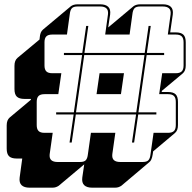

<svg xmlns="http://www.w3.org/2000/svg" viewBox="-20 -750 890 889"><path d="M649 -495H370L332 -230H611ZM554 -411 540 -314H427L441 -411ZM302 -90 321 -220H240V-230H322L360 -495H276V-505H361L379 -630H389L371 -505H650L668 -630H678L660 -505H740V-495H659L621 -230H704V-220H620L601 -90H591L610 -220H331L312 -90ZM387 -36 401 -135H514L500 -36Q498 -17 507.5 -8.5Q517 0 536 0H641Q660 0 667.5 -8.5Q675 -17 677 -36L691 -135H758Q777 -135 785.5 -143.5Q794 -152 794 -171V-278Q794 -297 785.5 -305.5Q777 -314 758 -314H717L731 -411H794Q813 -411 821.5 -419.5Q830 -428 830 -447V-554Q830 -573 821.5 -581.5Q813 -590 794 -590H757L770 -684Q772 -703 762.5 -711.5Q753 -720 734 -720H629Q610 -720 602.5 -711.5Q595 -703 593 -684L580 -590H467L480 -684Q482 -703 472.5 -711.5Q463 -720 444 -720H339Q320 -720 312.5 -711.5Q305 -703 303 -684L290 -590H222Q203 -590 194.5 -581.5Q186 -573 186 -554V-447Q186 -428 194.5 -419.5Q203 -411 222 -411H264L250 -314H186Q167 -314 158.5 -305.5Q150 -297 150 -278V-171Q150 -152 158.5 -143.5Q167 -135 186 -135H224L210 -36Q208 -17 217.5 -8.5Q227 0 246 0H351Q370 0 377.5 -8.5Q385 -17 387 -36ZM252 110Q246 114 239 116.5Q232 119 222 119H117Q92 119 80 107.5Q68 96 71 72L83 -16H57Q33 -16 22 -26.5Q11 -37 11 -62V-169Q11 -182 14.5 -191Q18 -200 25 -206L123 -288V-292H93Q69 -292 58 -302.5Q47 -313 47 -338V-445Q47 -458 50.5 -467Q54 -476 61 -482L163 -567L164 -576Q165 -589 168.5 -598Q172 -607 179 -613L308 -721Q313 -725 321 -727.5Q329 -730 339 -730H444Q469 -730 481 -718.5Q493 -707 490 -683L481 -623L598 -721Q603 -725 611 -727.5Q619 -730 629 -730H734Q759 -730 771 -718.5Q783 -707 780 -683L768 -600H794Q818 -600 829 -589.5Q840 -579 840 -554V-447Q840 -434 836.5 -425Q833 -416 826 -410L729 -329V-324H758Q782 -324 793 -313.5Q804 -303 804 -278V-171Q804 -158 800.5 -149Q797 -140 790 -134L689 -49L687 -35Q685 -22 681 -12.5Q677 -3 671 1L542 110Q536 114 529 116.5Q522 119 512 119H407Q382 119 370 107.5Q358 96 361 72L370 11Z"/></svg>

Font: Bungee Shade
Style: Regular
Weight: 400
Designer: David Jonathan Ross
Foundry: David Jonathan Ross
Version: Version 1.001;PS 1.0;hotconv 1.0.72;makeotf.lib2.5.5900